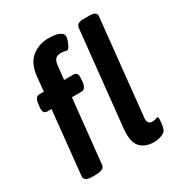

<svg xmlns="http://www.w3.org/2000/svg" viewBox="-177 -891 976 1029"><g transform="rotate(-30 311.0 -376.0)"><path d="M102 2Q75 2 63.5 -6Q52 -14 52 -26L93 -422H66Q38 -422 43 -464L45 -480Q49 -523 77 -523H104L112 -607Q119 -687 163.5 -723Q208 -759 268 -759Q287 -759 307 -756Q327 -753 341.5 -744Q356 -735 356 -718Q356 -710 350.5 -694Q345 -678 337.5 -665Q330 -652 322 -652Q317 -652 310 -654.5Q303 -657 285 -657Q264 -657 252.5 -646Q241 -635 238 -605L229 -523H288Q316 -523 311 -480L310 -465Q305 -422 279 -422H219L178 -27Q175 2 122 2ZM483 7Q427 7 397.5 -25Q368 -57 375 -134L437 -727Q439 -741 449.5 -747.5Q460 -754 485 -754H518Q543 -754 552.5 -747Q562 -740 562 -729L500 -133Q496 -93 528 -93Q540 -93 548.5 -96.5Q557 -100 560 -100Q567 -100 567 -89Q567 -86 566.5 -73.5Q566 -61 561 -38Q557 -13 531 -3Q505 7 483 7Z"/></g></svg>

Font: Asap SemiBold
Style: Italic
Weight: 600
Italic angle: -6°
Designer: Pablo Cosgaya
Foundry: Omnibus-Type
Version: Version 3.001; ttfautohint (v1.8.3)